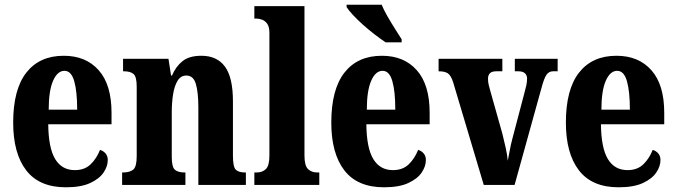

<svg xmlns="http://www.w3.org/2000/svg" viewBox="-20 -786 2875 816"><path d="M260 10Q147 10 91.5 -62Q36 -134 36 -265Q36 -406 92 -477.5Q148 -549 251 -549Q345 -549 399.5 -487.5Q454 -426 454 -307V-258H185Q186 -157 214.5 -110Q243 -63 298 -63Q340 -63 365.5 -88Q391 -113 405 -149Q419 -145 428.5 -134Q438 -123 438 -106Q438 -79 420 -52.5Q402 -26 363 -8Q324 10 260 10ZM308 -320Q308 -397 295.5 -441Q283 -485 254 -485Q224 -485 205.5 -442.5Q187 -400 187 -320Z M499 0V-53H503Q531 -53 546 -65Q561 -77 561 -122V-418Q561 -460 547.5 -471.5Q534 -483 507 -483H503V-536H696L707 -465H711Q727 -503 755.5 -526Q784 -549 836 -549Q902 -549 936 -503Q970 -457 970 -355V-124Q970 -77 982 -65Q994 -53 1021 -53H1025V0H823V-329Q823 -393 812.5 -429Q802 -465 772 -465Q748 -465 734.5 -442.5Q721 -420 715.5 -384.5Q710 -349 710 -309V-119Q710 -76 723.5 -64.5Q737 -53 764 -53H768V0Z M1061 0V-53H1071Q1095 -53 1110 -67.5Q1125 -82 1125 -125V-646Q1125 -673 1115 -686Q1105 -699 1092 -703Q1079 -707 1071 -707H1061V-760H1274V-125Q1274 -82 1289 -67.5Q1304 -53 1328 -53H1337V0Z M1612 10Q1499 10 1443.5 -62Q1388 -134 1388 -265Q1388 -406 1444 -477.5Q1500 -549 1603 -549Q1697 -549 1751.5 -487.5Q1806 -426 1806 -307V-258H1537Q1538 -157 1566.5 -110Q1595 -63 1650 -63Q1692 -63 1717.5 -88Q1743 -113 1757 -149Q1771 -145 1780.5 -134Q1790 -123 1790 -106Q1790 -79 1772 -52.5Q1754 -26 1715 -8Q1676 10 1612 10ZM1660 -320Q1660 -397 1647.5 -441Q1635 -485 1606 -485Q1576 -485 1557.5 -442.5Q1539 -400 1539 -320ZM1619 -606Q1598 -620 1572.5 -639.5Q1547 -659 1522.5 -681Q1498 -703 1479.5 -723Q1461 -743 1453 -756V-766H1602Q1611 -744 1626.5 -717Q1642 -690 1658.5 -664Q1675 -638 1687 -619V-606Z M1906 -436Q1897 -464 1884.5 -473.5Q1872 -483 1844 -483V-536H2115V-483H2089Q2070 -483 2062 -474.5Q2054 -466 2054 -452Q2054 -439 2056.5 -427.5Q2059 -416 2062 -406L2115 -218Q2123 -186 2129.5 -156.5Q2136 -127 2138 -103Q2142 -122 2146.5 -147Q2151 -172 2158 -198L2209 -392Q2214 -411 2217 -424Q2220 -437 2220 -453Q2220 -466 2211 -474.5Q2202 -483 2183 -483H2168V-536H2350V-483H2330Q2313 -483 2302.5 -468Q2292 -453 2281 -411L2167 0H2036Z M2609 10Q2496 10 2440.5 -62Q2385 -134 2385 -265Q2385 -406 2441 -477.5Q2497 -549 2600 -549Q2694 -549 2748.5 -487.5Q2803 -426 2803 -307V-258H2534Q2535 -157 2563.5 -110Q2592 -63 2647 -63Q2689 -63 2714.5 -88Q2740 -113 2754 -149Q2768 -145 2777.5 -134Q2787 -123 2787 -106Q2787 -79 2769 -52.5Q2751 -26 2712 -8Q2673 10 2609 10ZM2657 -320Q2657 -397 2644.5 -441Q2632 -485 2603 -485Q2573 -485 2554.5 -442.5Q2536 -400 2536 -320Z"/></svg>

Font: Noto Serif Myanmar ExtraCondensed ExtraBold
Style: Regular
Weight: 800
Width: 2
Designer: Ben Mitchell and the Monotype Design Team
Foundry: Monotype Imaging Inc.
Version: Version 2.106; ttfautohint (v1.8.4.7-5d5b)